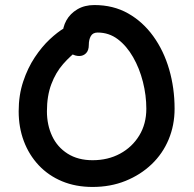

<svg xmlns="http://www.w3.org/2000/svg" viewBox="-20 -731 767 761"><path d="M347 10Q280 10 226 -12.5Q172 -35 133.5 -76Q95 -117 74.5 -171.5Q54 -226 54 -290Q54 -354 72 -408Q90 -462 118 -504Q146 -546 177 -575Q208 -604 234.5 -619.5Q261 -635 275 -635Q289 -635 298.5 -630.5Q308 -626 318 -612Q335 -588 325 -568.5Q315 -549 293 -535Q260 -511 230.5 -477.5Q201 -444 183.5 -397.5Q166 -351 166 -290Q166 -236 186.5 -192Q207 -148 248 -122Q289 -96 347 -96Q408 -96 456 -122Q504 -148 532 -194Q560 -240 560 -300Q560 -353 546.5 -406.5Q533 -460 507.5 -504.5Q482 -549 447 -575.5Q412 -602 367 -602Q348 -602 340 -588Q332 -574 332 -553Q332 -531 321 -520Q310 -509 294 -509Q278 -509 263 -518Q248 -527 238 -545.5Q228 -564 228 -590Q228 -623 243 -650Q258 -677 286.5 -694Q315 -711 354 -711Q429 -711 487.5 -678Q546 -645 587.5 -587.5Q629 -530 650.5 -456Q672 -382 672 -300Q672 -235 648.5 -178.5Q625 -122 581 -80Q537 -38 477.5 -14Q418 10 347 10Z"/></svg>

Font: Shantell Sans Medium
Style: Regular
Weight: 500
Designer: Stephen Nixon, Anya Danilova, Shantell Martin
Foundry: Arrow Type
Version: Version 1.011;[c5ecc13dd]